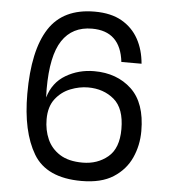

<svg xmlns="http://www.w3.org/2000/svg" viewBox="-52 -760 719 815"><g transform="rotate(5 307.5 -352.5)"><path d="M325 8Q176 8 120 -86Q64 -180 64 -341Q64 -526 124.5 -619.5Q185 -713 319 -713Q389 -713 435 -686.5Q481 -660 506 -614.5Q531 -569 536 -510H450Q435 -640 314 -640Q230 -640 187 -575Q144 -510 144 -368L145 -332Q164 -397 218.5 -429Q273 -461 339 -461Q436 -461 498 -403Q560 -345 560 -225Q560 -164 536 -111Q512 -58 460.5 -25Q409 8 325 8ZM323 -70Q386 -70 430.5 -107Q475 -144 475 -226Q475 -314 430 -352Q385 -390 319 -390Q282 -390 244 -375Q206 -360 180.5 -327Q155 -294 155 -240Q155 -194 172 -155.5Q189 -117 226 -93.5Q263 -70 323 -70Z"/></g></svg>

Font: Ulagadi Sans
Style: Regular
Weight: 400
Designer: Ninad Kale (Devanagari), Jonny Pinhorn (Latin)
Foundry: Indian Type Foundry
Version: Version 3.01;March 29, 2020;FontCreator 12.0.0.2522 64-bit; 